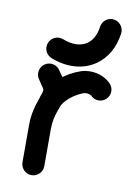

<svg xmlns="http://www.w3.org/2000/svg" viewBox="-84 -788 584 847"><g transform="rotate(10 207.5 -364.0)"><path d="M75.7 -418.5C85.4 -402.8 94.2 -391.6 100.1 -382.3C103 -377.4 104 -375 104 -374C104 -369.6 103 -363.8 101.1 -357.4L96.2 -344.7L94.7 -338.4L89.4 -323.2C79.6 -295.4 68.8 -258.3 68.8 -208.5V-43C68.8 -16.1 90.8 5.9 117.7 5.9C144.5 5.9 166.5 -16.1 166.5 -43V-208.5C166.5 -243.7 173.3 -268.1 181.2 -291L188 -309.6C188.5 -310.5 188.5 -311 189 -312.5C195.3 -331.5 214.8 -351.6 238.8 -368.2C260.3 -382.3 279.8 -390.6 287.6 -391.6C301.3 -393.6 314 -387.7 316.4 -385.3C325.7 -375.5 337.9 -370.1 351.6 -370.1C378.4 -370.1 400.4 -392.1 400.4 -418.9C400.4 -432.1 395 -443.8 386.7 -452.6C363.3 -477.1 321.3 -495.6 272.9 -488.3C247.6 -484.4 214.4 -469.2 184.1 -449.2L176.8 -443.8L158.7 -470.2C149.9 -483.9 134.8 -493.2 117.2 -493.2C90.3 -493.2 68.4 -471.2 68.4 -444.3C68.4 -434.6 70.8 -426.3 75.7 -418.5ZM151.4 -608.9C146.5 -610.8 139.6 -612.3 133.3 -612.3C106.4 -612.3 84.5 -590.3 84.5 -563.5C84.5 -543 97.2 -525.4 115.2 -518.1C184.1 -490.2 259.8 -492.7 316.4 -532.7C359.4 -562.5 389.6 -611.3 398.9 -678.2C402.8 -707 379.9 -733.9 350.6 -733.9C325.7 -733.9 305.7 -715.8 302.2 -691.9C296.9 -652.3 281.2 -627 260.7 -612.8C233.4 -593.3 193.8 -591.8 151.4 -608.9Z"/></g></svg>

Font: Velvelyne Book
Style: Bold
Weight: 700
Designer: Manon Van der Borght et Mariel Nils
Foundry: Velvetyne
Version: Version 1.070;Glyphs 3.3.1 (3343)